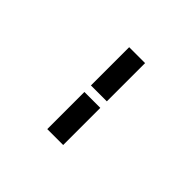

<svg xmlns="http://www.w3.org/2000/svg" viewBox="-166 -916 1331 1331"><g transform="rotate(45 500.0 -250.5)"><path d="M423 -277V-652H579V-277ZM423 151V-213H579V151Z"/></g></svg>

Font: Inconsolata UltraExpanded Black
Style: Regular
Weight: 900
Width: 9
Monospace: yes
Designer: Raph Levien, Cyreal, Brenton Simpson
Foundry: Raph Levien, Cyreal, Google
Version: Version 3.001; ttfautohint (v1.8.2.53-6de2)